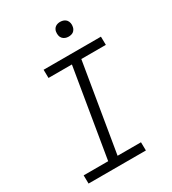

<svg xmlns="http://www.w3.org/2000/svg" viewBox="-221 -1052 1043 1166"><g transform="rotate(-30 300.0 -468.5)"><path d="M451 0H49L48 -58H220L323 -677H159L158 -735H560L561 -677H389L286 -58H450ZM391 -833Q378 -833 367 -837.5Q356 -842 348.5 -851Q341 -860 339 -872.5Q337 -885 339 -898Q340 -906 345 -914.5Q350 -923 357.5 -928Q365 -933 373.5 -935Q382 -937 390 -937Q403 -937 414.5 -932.5Q426 -928 433 -919Q440 -910 442.5 -897.5Q445 -885 442 -872Q441 -864 436 -855.5Q431 -847 424 -842Q417 -837 408 -835Q399 -833 391 -833Z"/></g></svg>

Font: Iosevka HT Light Extended
Style: Italic
Weight: 300
Width: 7
Italic angle: -9°
Monospace: yes
Designer: Belleve Invis
Foundry: Belleve Invis
Version: Version 32.3.0; ttfautohint (v1.8.4)